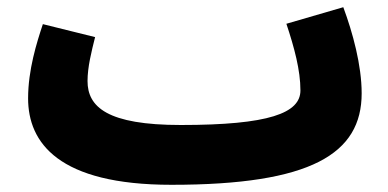

<svg xmlns="http://www.w3.org/2000/svg" viewBox="-20 -492 1077 533"><path d="M456 21C844 21 984 -65 984 -233C984 -311 959 -402 933 -472L775 -426C797 -360 814 -297 814 -241C814 -178 727 -145 482 -145C278 -145 223 -195 223 -267C223 -306 234 -349 244 -389L99 -425C82 -374 58 -298 58 -219C58 -96 142 21 456 21Z"/></svg>

Font: Noto Sans Arabic SemCond Blk
Style: Regular
Weight: 900
Width: 4
Designer: Monotype Design Team, Nadine Chahine, Nizar Qandah and Khaled Hosny
Foundry: Monotype Imaging Inc.
Version: Version 2.012